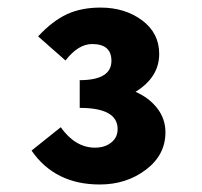

<svg xmlns="http://www.w3.org/2000/svg" viewBox="-20 -906 540 514"><path d="M247.1 -412.1Q127 -412.1 64.5 -502.9L142.6 -565.4Q181.6 -510.7 234.4 -510.7Q260.7 -510.7 277.8 -524.4Q294.9 -538.1 294.9 -560.5Q294.9 -617.2 193.4 -617.2V-691.4Q278.3 -691.4 278.3 -743.2Q278.3 -788.1 226.6 -788.1Q189.5 -788.1 155.3 -744.1L82 -808.6Q120.1 -849.6 158.7 -867.7Q197.3 -885.7 249 -885.7Q314.5 -885.7 360.4 -851.6Q406.2 -817.4 406.2 -761.7Q406.2 -699.2 342.8 -660.2Q378.9 -644.5 400.9 -616.2Q422.9 -587.9 422.9 -551.8Q422.9 -491.2 370.6 -451.7Q318.4 -412.1 247.1 -412.1Z"/></svg>

Font: Gen Shin Gothic Monospace Heavy
Style: Bold
Weight: 800
Designer: [Source Han Sans]
Ryoko NISHIZUKA  (kana & ideographs); Paul D. Hunt (Latin, Greek & Cyrillic); Wenlong ZHANG  (bopomofo
Version: Version 1.002.20150607